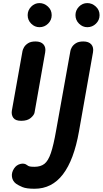

<svg xmlns="http://www.w3.org/2000/svg" viewBox="-20 -762 648 1211"><path d="M114 0Q77.5 0 64.2 -18.5Q51 -37 54.5 -62.5L122 -440.5Q123.5 -449 131.2 -463.2Q139 -477.5 156.5 -489Q174 -500.5 204 -500.5Q238 -500.5 254.2 -482Q270.5 -463.5 265 -432L198 -52.5Q195.5 -37 174.5 -18.5Q153.5 0 114 0ZM229 -590.5Q199 -590.5 176.8 -612.8Q154.5 -635 154.5 -666.5Q154.5 -697 176.5 -719.8Q198.5 -742.5 229 -742.5Q258.5 -742.5 282.2 -720.8Q306 -699 306 -666.5Q306 -635 283.2 -612.8Q260.5 -590.5 229 -590.5ZM198 428.5Q146.5 428.5 121.5 418Q96.5 407.5 81 396.5Q59.5 380.5 55.5 353.8Q51.5 327 68.5 301Q83 278.5 108.5 272Q134 265.5 151.5 280Q158.5 286 168.5 288Q178.5 290 198 290Q236 290 260 271.5Q284 253 301 203Q318 153 334.5 58L424 -440.5Q425 -449 432.8 -463.2Q440.5 -477.5 458 -489Q475.5 -500.5 505.5 -500.5Q539.5 -500.5 555.8 -482Q572 -463.5 566.5 -432L478 67.5Q446.5 246.5 377 337.5Q307.5 428.5 198 428.5ZM530.5 -590.5Q501 -590.5 478.5 -612.8Q456 -635 456 -666.5Q456 -697 478 -719.8Q500 -742.5 530.5 -742.5Q560.5 -742.5 584.2 -720.8Q608 -699 608 -666.5Q608 -635 585.2 -612.8Q562.5 -590.5 530.5 -590.5Z"/></svg>

Font: Edu AU VIC WA NT Pre
Style: Bold
Weight: 700
Designer: Tina and Corey Anderson, Eben Sorkin, Mirko Velimirovic
Foundry: Google for Education
Version: Version 1.001